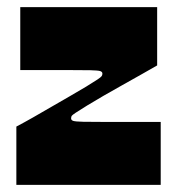

<svg xmlns="http://www.w3.org/2000/svg" viewBox="-20 -520 496 540"><path d="M26 0V-164Q47 -175 72.5 -189.5Q98 -204 124.5 -219.5Q151 -235 176.5 -249.5Q202 -264 222.5 -276.5Q243 -289 255 -297Q264 -303 266 -306Q268 -309 268 -313Q268 -318 262 -320Q256 -322 234 -322.5Q212 -323 163 -323Q135 -323 118 -323Q101 -323 83.5 -323Q66 -323 37 -323V-500H422V-336Q401 -324 375.5 -309.5Q350 -295 323 -280Q296 -265 271 -250.5Q246 -236 225.5 -223.5Q205 -211 193 -203Q184 -197 182 -194.5Q180 -192 180 -187Q180 -182 186 -180Q192 -178 214.5 -177.5Q237 -177 285 -177Q313 -177 335.5 -177Q358 -177 381 -177Q404 -177 432 -177V0Z"/></svg>

Font: Ojuju ExtraLight ExtraBold
Style: Regular
Weight: 800
Version: Version 1.000